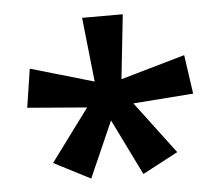

<svg xmlns="http://www.w3.org/2000/svg" viewBox="-41 -805 628 550"><g transform="rotate(-5 273.5 -529.5)"><path d="M331 -760 311 -575 496 -628 512 -516 339 -503 452 -353 350 -299 271 -460 200 -299 95 -353 206 -503 35 -517 52 -628 234 -575 214 -760Z"/></g></svg>

Font: Noto Sans Ethiopic SemiBold
Style: Regular
Weight: 600
Designer: Monotype Design Team
Foundry: Monotype Imaging Inc.
Version: Version 2.102; ttfautohint (v1.8.4.7-5d5b)